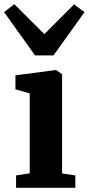

<svg xmlns="http://www.w3.org/2000/svg" viewBox="-40 -900 426 920"><path d="M37 0V-59.5L102.5 -69.5V-452.5L34 -472V-539L225.5 -564.5H229L257.5 -544V-69L321 -59.5V0ZM128 -634.5 -20.5 -842 28.5 -880 172.5 -736.5 315 -879 365 -842 216.5 -634.5Z"/></svg>

Font: Merriweather 28pt ExtraBold
Style: Regular
Weight: 800
Version: Version 2.100